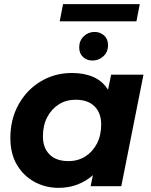

<svg xmlns="http://www.w3.org/2000/svg" viewBox="-20 -898 730 926"><path d="M262 8Q200 8 147 -20.5Q94 -49 62 -102.5Q30 -156 30 -233Q30 -323 69.5 -394Q109 -465 176.5 -505.5Q244 -546 327 -546Q386 -546 430.5 -526.5Q475 -507 501 -465L516 -538H672L565 0H417L428 -53Q395 -24 353.5 -8Q312 8 262 8ZM310 -121Q356 -121 391.5 -143.5Q427 -166 447.5 -205.5Q468 -245 468 -298Q468 -353 436 -385Q404 -417 345 -417Q299 -417 263.5 -394.5Q228 -372 207.5 -332.5Q187 -293 187 -240Q187 -185 219 -153Q251 -121 310 -121ZM426 -606Q399 -606 380.5 -623Q362 -640 362 -669Q362 -702 384 -723Q406 -744 436 -744Q463 -744 482 -727Q501 -710 501 -680Q501 -647 478.5 -626.5Q456 -606 426 -606ZM268 -795 284 -878H654L638 -795Z"/></svg>

Font: Montserrat
Style: Bold Italic
Weight: 700
Italic angle: -11.3°
Designer: Julieta Ulanovsky
Foundry: Julieta Ulanovsky
Version: Version 9.000; ttfautohint (v1.8.4.7-5d5b)